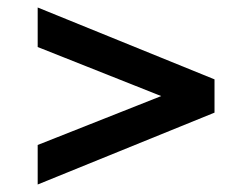

<svg xmlns="http://www.w3.org/2000/svg" viewBox="-20 -598 670 510"><path d="M549.8 -298.8 80.1 -107.9V-212.9L408.2 -342.8L80.1 -473.1V-578.1L549.8 -387.2Z"/></svg>

Font: Overpass
Style: Regular
Weight: 400
Designer: Delve Withrington
Foundry: Delve Fonts
Version: Version 1.001